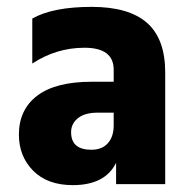

<svg xmlns="http://www.w3.org/2000/svg" viewBox="-20 -536 556 559"><path d="M246 -100Q277 -100 294 -119Q311 -138 311 -171V-208H264Q227 -208 207 -192Q187 -176 187 -151Q187 -100 246 -100ZM318 -62Q286 3 192 3Q118 3 76.5 -39Q35 -81 35 -144Q35 -217 88.5 -257.5Q142 -298 247 -298H311V-333Q311 -397 226 -397Q144 -397 74 -351V-482Q134 -516 247 -516Q355 -516 408 -469.5Q461 -423 461 -325V0H318Z"/></svg>

Font: Hind Guntur
Style: Bold
Weight: 700
Designer: Manushi Parikh, Hitesh Malaviya
Foundry: Indian Type Foundry
Version: Version 1.002;PS 1.0;hotconv 1.0.86;makeotf.lib2.5.63406; tt